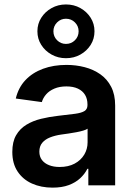

<svg xmlns="http://www.w3.org/2000/svg" viewBox="-20 -837 603 867"><path d="M217.3 10.3Q165.5 10.3 124.5 -8.1Q83.5 -26.4 59.6 -62.3Q35.6 -98.1 35.6 -150.9Q35.6 -196.8 52.7 -226.3Q69.8 -255.9 99.1 -273.7Q128.4 -291.5 165.5 -300.5Q202.6 -309.6 242.2 -314Q290 -319.3 319.1 -323.2Q348.1 -327.1 361.6 -335.7Q375 -344.2 375 -362.3V-365.2Q375 -390.6 364 -408.7Q353 -426.8 331.8 -436.8Q310.5 -446.8 279.8 -446.8Q249 -446.8 225.8 -437Q202.6 -427.2 188.5 -411.1Q174.3 -395 168.9 -376L51.3 -392.1Q63 -441.4 94.7 -475.1Q126.5 -508.8 174.1 -526.4Q221.7 -543.9 280.3 -543.9Q322.8 -543.9 362.3 -533.7Q401.9 -523.4 432.9 -501.7Q463.9 -480 481.9 -445.1Q500 -410.2 500 -360.4V0H378.9V-74.7H374.5Q362.8 -51.3 342 -32Q321.3 -12.7 290.5 -1.2Q259.8 10.3 217.3 10.3ZM249 -83Q288.6 -83 316.9 -98.1Q345.2 -113.3 360.4 -138.7Q375.5 -164.1 375.5 -194.3V-255.9Q369.6 -251.5 356 -247.3Q342.3 -243.2 325 -240Q307.6 -236.8 289.8 -234.1Q272 -231.4 257.3 -229.5Q229.5 -225.6 206.8 -216.8Q184.1 -208 170.9 -192.4Q157.7 -176.8 157.7 -152.3Q157.7 -129.9 169.4 -114.5Q181.2 -99.1 201.7 -91.1Q222.2 -83 249 -83ZM277.8 -574.2Q242.2 -574.2 212.9 -590.6Q183.6 -606.9 166.3 -634.3Q148.9 -661.6 148.9 -695.8Q148.9 -729.5 166.3 -756.8Q183.6 -784.2 212.9 -800.5Q242.2 -816.9 277.8 -816.9Q314 -816.9 343 -800.5Q372.1 -784.2 389.4 -756.8Q406.7 -729.5 406.7 -695.8Q406.7 -661.6 389.4 -634.3Q372.1 -606.9 343 -590.6Q314 -574.2 277.8 -574.2ZM277.8 -638.7Q301.8 -638.7 318.4 -655.3Q335 -671.9 335 -695.8Q335 -719.2 318.4 -735.8Q301.8 -752.4 277.8 -752.4Q254.4 -752.4 237.8 -735.8Q221.2 -719.2 221.2 -695.8Q221.2 -671.9 237.8 -655.3Q254.4 -638.7 277.8 -638.7Z"/></svg>

Font: Inter 20pt SemiBold
Style: Regular
Weight: 600
Version: Version 4.001;git-66647c0bb